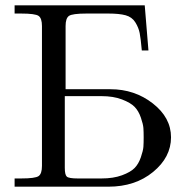

<svg xmlns="http://www.w3.org/2000/svg" viewBox="-20 -703 723 723"><path d="M35 0V-31H59Q113 -31 125.5 -40Q138 -49 138 -78V-605Q138 -634 125.5 -643Q113 -652 59 -652H35V-683H525L539 -513H514Q510 -558 506 -578.5Q502 -599 489.5 -619Q477 -639 453 -645.5Q429 -652 388 -652H306Q252 -652 239.5 -643Q227 -634 227 -605V-367H396Q487 -367 555.5 -313.5Q624 -260 624 -186Q624 -111 556.5 -55.5Q489 0 388 0ZM224 -71Q224 -45 231.5 -38Q239 -31 273 -31H362Q407 -31 439.5 -43Q472 -55 487 -70.5Q502 -86 510.5 -111Q519 -136 520 -150Q521 -164 521 -186Q521 -207 520 -221Q519 -235 510.5 -260Q502 -285 487 -300.5Q472 -316 439.5 -328.5Q407 -341 362 -341H224Z"/></svg>

Font: CMU Serif
Style: Roman
Weight: 500
Version: Version 0.7.0